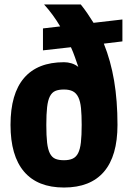

<svg xmlns="http://www.w3.org/2000/svg" viewBox="-20 -828 579 858"><path d="M172 -701 249 -710Q233 -737 215 -761.5Q197 -786 177 -808H341Q357 -788 371 -767.5Q385 -747 398 -726L527 -741V-643L444 -633Q475 -556 490 -467Q505 -378 505 -270Q505 -131 444.5 -60.5Q384 10 266 10Q148 10 87.5 -61Q27 -132 27 -270Q27 -409 87.5 -479.5Q148 -550 266 -550Q283 -550 299.5 -545Q316 -540 330 -529Q322 -552 314.5 -573.5Q307 -595 297 -617L172 -603ZM266 -112Q289 -112 304.5 -119Q320 -126 329 -143.5Q338 -161 341.5 -191.5Q345 -222 345 -270Q345 -314 342 -344.5Q339 -375 330 -393.5Q321 -412 305.5 -420Q290 -428 266 -428Q242 -428 227 -421.5Q212 -415 203 -397.5Q194 -380 190.5 -349Q187 -318 187 -270Q187 -221 190.5 -190.5Q194 -160 203 -142.5Q212 -125 227 -118.5Q242 -112 266 -112Z"/></svg>

Font: Encode Sans Compressed
Style: ExtraBold
Weight: 800
Designer: Pablo Impallari, Andres Torresi
Foundry: Pablo Impallari, Andres Torresi
Version: Version 1.000; ttfautohint (v1.00) -l 8 -r 50 -G 200 -x 14 -